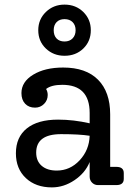

<svg xmlns="http://www.w3.org/2000/svg" viewBox="-20 -803 590 833"><path d="M260 -561Q212 -561 179 -592.5Q146 -624 146 -672Q146 -719 179 -751Q212 -783 260 -783Q309 -783 341.5 -751Q374 -719 374 -672Q374 -624 341.5 -592.5Q309 -561 260 -561ZM213 -672Q213 -649 225.5 -636Q238 -623 260 -623Q282 -623 295 -636.5Q308 -650 308 -672Q308 -694 295 -707Q282 -720 260 -720Q238 -720 225.5 -707Q213 -694 213 -672ZM485 -79Q517 -79 517 -52V-27Q517 0 485 0H405Q390 0 379.5 -10.5Q369 -21 369 -37V-100Q350 -53 303.5 -21.5Q257 10 205 10Q135 10 92 -30.5Q49 -71 49 -138Q49 -208 96.5 -246Q144 -284 232 -284Q299 -284 369 -268V-313Q369 -435 250 -435Q203 -435 180 -417Q187 -405 187 -391Q187 -368 171 -352Q155 -336 132 -336Q105 -336 89 -353Q73 -370 73 -399Q73 -448 124 -479Q175 -510 254 -510Q353 -510 405.5 -457Q458 -404 458 -307V-79ZM226 -63Q284 -63 325.5 -107.5Q367 -152 369 -214Q324 -221 245 -221Q137 -221 137 -141Q137 -104 161 -83.5Q185 -63 226 -63Z"/></svg>

Font: Solway
Style: Regular
Weight: 400
Designer: Mariya V. Pigoulevskaya
Foundry: The Northern Block Ltd.
Version: Version 1.000;hotconv 1.0.109;makeotfexe 2.5.65596